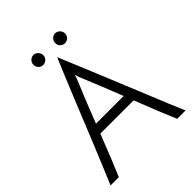

<svg xmlns="http://www.w3.org/2000/svg" viewBox="-236 -986 1117 1117"><g transform="rotate(-45 323.0 -427.0)"><path d="M632 0Q616 -36 591.5 -95.5Q567 -155 538 -226Q509 -297 477.5 -373.5Q446 -450 417 -521Q388 -592 363 -651Q338 -710 323 -747Q307 -710 282.5 -651Q258 -592 229 -521Q200 -450 169 -373.5Q138 -297 109 -226Q80 -155 55 -95.5Q30 -36 15 0H83Q103 -46 130 -113Q157 -180 186 -255H460Q489 -180 516 -113Q543 -46 563 0ZM313 -572Q315 -576 318 -585.5Q321 -595 323 -603Q325 -595 328 -585.5Q331 -576 333 -572Q353 -525 380 -457Q407 -389 437 -314H209Q238 -389 265.5 -457Q293 -525 313 -572ZM373 -813Q373 -830 385 -842Q397 -854 413 -854Q428 -854 440.5 -842Q453 -830 453 -813Q453 -795 440.5 -783.5Q428 -772 413 -772Q397 -772 385 -783.5Q373 -795 373 -813ZM194 -813Q194 -830 206 -842Q218 -854 234 -854Q249 -854 261.5 -842Q274 -830 274 -813Q274 -795 261.5 -783.5Q249 -772 234 -772Q218 -772 206 -783.5Q194 -795 194 -813Z"/></g></svg>

Font: Josefin Sans
Style: Regular
Weight: 400
Designer: Santiago Orozco
Foundry: Typemade
Version: Version 1.0